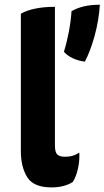

<svg xmlns="http://www.w3.org/2000/svg" viewBox="-20 -775 443 814"><path d="M288.1 -2.9Q302.7 -24.4 310.5 -60.5Q316.4 -86.9 316.4 -111.3Q316.4 -120.1 316.4 -127.9Q302.7 -119.1 287.1 -114.3Q272.5 -110.4 254.9 -110.4Q233.4 -110.4 222.7 -120.1Q212.9 -129.9 212.9 -158.2Q212.9 -353.5 212.9 -746.1Q165 -746.1 128.9 -738.3Q93.8 -731.4 68.4 -716.8Q68.4 -688.5 68.4 -631.8Q68.4 -507.8 68.4 -133.8Q68.4 -67.4 95.7 -23.4Q123 19.5 198.2 19.5Q225.6 19.5 248 13.7Q270.5 7.8 288.1 -2.9ZM283.2 -727.5Q280.3 -683.6 271.5 -638.7Q262.7 -592.8 251 -555.7Q263.7 -540 288.1 -528.3Q313.5 -516.6 339.8 -513.7Q362.3 -555.7 380.9 -622.1Q399.4 -689.5 403.3 -754.9Q365.2 -754.9 335.9 -748Q306.6 -741.2 283.2 -727.5Z"/></svg>

Font: cl
Style: Bold
Weight: 400
Designer: Mitja Miklavcic
Version: Version 7.504; 2011; Build 1021